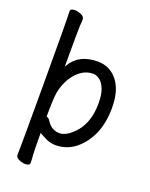

<svg xmlns="http://www.w3.org/2000/svg" viewBox="-163 -800 827 1062"><g transform="rotate(20 250.0 -269.0)"><path d="M121.1 178.2Q104 178.2 84 169.2Q64 160.2 64 144Q64 131.8 64.9 106Q65.9 80.1 65.9 -271Q65.9 -630.9 63 -700.2Q63 -715.8 88.9 -715.8Q106.9 -715.8 127 -707Q147 -698.2 147 -682.1Q147 -674.8 146.5 -668Q146 -661.1 144.5 -641.1Q143.1 -621.1 143.1 -402.8Q190.9 -492.2 305.2 -492.2Q377 -492.2 421.9 -436.5Q466.8 -380.9 466.8 -277.8Q466.8 -107.9 359.9 -18.1Q308.1 22.9 243.2 22.9Q208 22.9 175.8 4.9L143.1 -12.2Q143.1 86.9 145.5 116Q147.9 145 147.9 162.1Q147.9 178.2 121.1 178.2ZM241.2 -46.9Q284.2 -46.9 335 -105Q388.2 -168.9 388.2 -275.9Q388.2 -328.1 375.5 -359.6Q362.8 -391.1 343.5 -405.5Q324.2 -419.9 305.2 -419.9Q233.9 -419.9 183.1 -340.8Q160.2 -303.2 149.9 -252.9Q143.1 -210 143.1 -108.9Q154.8 -108.9 167 -88.9Q194.8 -46.9 241.2 -46.9Z"/></g></svg>

Font: LXGW WenKai Mono GB Screen
Style: Regular
Weight: 400
Monospace: yes
Designer: LXGW / Fontworks Inc.
Foundry: LXGW / Fontworks Inc.
Version: Version 1.510;January 18,2025